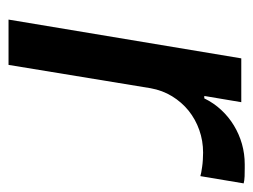

<svg xmlns="http://www.w3.org/2000/svg" viewBox="-92 -502 594 450"><g transform="rotate(90 205.0 -277.0)"><path d="M116.8 -545.5H219.5L204.9 -458.8H210.6Q221.2 -480.8 237.6 -498.4Q253.9 -516 274.1 -528.2Q294.4 -540.5 317.5 -547.1Q340.6 -553.6 365.1 -553.6H373.9Q383.2 -553.6 393.1 -553.3Q403.1 -552.9 409.8 -551.1L392.8 -449.6Q389.6 -450.6 383.9 -451.7Q378.2 -452.8 370.7 -453.8Q363.3 -454.9 354.8 -455.4Q346.2 -456 337.7 -456Q310 -456 284.8 -447.1Q259.6 -438.2 239.5 -422.1Q219.5 -405.9 205.6 -383.3Q191.8 -360.8 186.8 -333.1L132.1 0H25.9Z"/></g></svg>

Font: Inter P Medium
Style: Italic
Weight: 500
Italic angle: 9.39999°
Designer: Rasmus Andersson
Foundry: rsms
Version: Version 3.018;git-588b23468